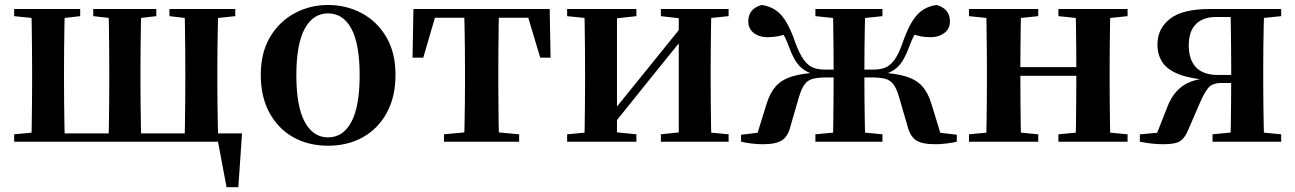

<svg xmlns="http://www.w3.org/2000/svg" viewBox="-20 -572 5229 775"><path d="M105.9 0Q107.6 -25.5 108.1 -67.4Q108.6 -109.4 109.1 -154.7Q109.6 -200 109.6 -234.8V-301.2Q109.6 -335.7 109.1 -381Q108.6 -426.4 108.1 -468.7Q107.6 -511 105.9 -535.7H241.7Q240.7 -511 240.1 -468.7Q239.4 -426.4 238.9 -381Q238.4 -335.7 238.4 -301.2V-234.8Q238.4 -200 238.9 -154.7Q239.4 -109.4 240.1 -67.4Q240.7 -25.5 241.7 0ZM417.4 0Q419.1 -25.5 419.6 -67.4Q420.1 -109.4 420.6 -154.7Q421.1 -200 421.1 -234.8V-301.2Q421.1 -335.7 420.6 -381Q420.1 -426.4 419.6 -468.7Q419.1 -511 417.4 -535.7H550.3Q549.3 -511 548.7 -468.7Q548 -426.4 547.5 -381Q547 -335.7 547 -301.2V-234.8Q547 -200 547.5 -154.7Q548 -109.4 548.7 -67.4Q549.3 -25.5 550.3 0ZM725 0Q726 -25.5 726.5 -67.4Q727 -109.4 727.5 -154.7Q728 -200 728 -234.8V-301.2Q728 -335.7 727.5 -381Q727 -426.4 726.5 -468.7Q726 -511 725 -535.7H861Q860 -511 859.2 -468.7Q858.3 -426.4 857.8 -381Q857.3 -335.7 857.3 -301.2V-234.8Q857.3 -200 857.8 -154.7Q858.3 -109.4 859.2 -67.4Q860 -25.5 861 0ZM894.4 183.5 853.9 -32.6 905.3 0H176.9V-33.6H957L942 183.5ZM37.2 -506.8V-535.7H303.7V-506.8L207.1 -495.5H147ZM356.4 -506.8V-535.7H610.8V-506.8L513.7 -495.5H457.5ZM663.9 -506.8V-535.7H929.7V-506.8L822.7 -495.5H761.8ZM37.2 0V-29.9L147 -40.2H176.9V0Z M1304 16.2Q1224.7 16.2 1163.5 -18.3Q1102.3 -52.8 1067.5 -117Q1032.6 -181.2 1032.6 -269.8Q1032.6 -359.1 1069.8 -422Q1107 -484.9 1168.9 -518.4Q1230.8 -551.9 1304 -551.9Q1378.1 -551.9 1440.1 -518.8Q1502 -485.6 1539.2 -422.7Q1576.4 -359.8 1576.4 -269.8Q1576.4 -180.5 1541 -116.3Q1505.6 -52 1444.4 -17.9Q1383.2 16.2 1304 16.2ZM1304 -17.5Q1365 -17.5 1398.4 -80.1Q1431.7 -142.6 1431.7 -268.1Q1431.7 -394.2 1398.4 -456.1Q1365 -518 1304 -518Q1243.7 -518 1210 -456.1Q1176.2 -394.2 1176.2 -268.1Q1176.2 -142.6 1210 -80.1Q1243.7 -17.5 1304 -17.5Z M1645.2 -339.1 1648.8 -535.7H2198.8L2202.4 -339.1H2160.7L2102.1 -534.2L2168 -500.4H1679.6L1745.5 -534.2L1688.4 -339.1ZM1772.1 0V-29.9L1883.7 -40.2H1964.6L2075.5 -29.9V0ZM1853.2 0Q1854.2 -25.5 1855.1 -67.4Q1855.9 -109.4 1856.4 -154.7Q1856.9 -200 1856.9 -234.8V-301.2Q1856.9 -335.7 1856.4 -381Q1855.9 -426.4 1855.1 -468.7Q1854.2 -511 1853.2 -535.7H1994.4Q1993.4 -511 1992.9 -468.7Q1992.4 -426.4 1991.9 -381Q1991.4 -335.7 1991.4 -301.2V-234.8Q1991.4 -200 1991.9 -154.7Q1992.4 -109.4 1992.9 -67.4Q1993.4 -25.5 1994.4 0Z M2269.2 0V-29.9L2378 -40.2H2446.4L2548.8 -29.9V0ZM2647.6 0V-29.9L2744.5 -40.2H2812.3L2921 -29.9V0ZM2337.9 0Q2339.6 -25.5 2340.1 -67.4Q2340.6 -109.4 2341.1 -154.7Q2341.6 -200 2341.6 -234.8V-301.2Q2341.6 -335.7 2341.1 -381Q2340.6 -426.4 2340.1 -468.7Q2339.6 -511 2337.9 -535.7H2470.4V0ZM2441.7 -51.6 2393.4 -77.8H2418.4L2577.6 -274.4L2748 -485.4L2795.7 -460.9H2771.5L2607.2 -257.7ZM2719.8 0V-535.7H2851.6Q2850.6 -511 2850.1 -468.7Q2849.6 -426.4 2849.1 -381Q2848.6 -335.7 2848.6 -301.2V-234.8Q2848.6 -200 2849.1 -154.7Q2849.6 -109.4 2850.1 -67.4Q2850.6 -25.5 2851.6 0ZM2269.2 -506.8V-535.7H2548.8V-506.8L2446.7 -495.5H2379ZM2647.6 -506.8V-535.7H2921V-506.8L2812.5 -495.5H2744.8Z M2971.4 0V-28.2L3123 -46L3030.5 -11.8L3074.6 -153.9Q3088.7 -198.8 3112.3 -224.7Q3135.9 -250.5 3176.1 -263.1Q3216.4 -275.7 3280.9 -279.4L3278.4 -269.4Q3238.2 -276.7 3211.8 -300.9Q3185.4 -325.1 3163.1 -386.8Q3151.7 -418.5 3139.6 -437.1Q3127.5 -455.6 3106.3 -479.7L3159.6 -436.9Q3139.9 -429.3 3120 -425.6Q3100.2 -421.8 3077.4 -421.8Q3044.9 -421.8 3022.6 -438.9Q3000.4 -456 3000.4 -485.9Q3000.4 -536.4 3053.7 -551.9Q3102.2 -545.7 3133.2 -511.4Q3164.1 -477.1 3190.5 -399.3Q3208.1 -352 3225.9 -328.7Q3243.7 -305.4 3264.3 -298.2Q3284.9 -291.1 3309 -291.1H3407V-259.4H3315.1Q3281.7 -259.4 3260.9 -253.9Q3240.2 -248.4 3227.8 -231.5Q3215.4 -214.7 3205.3 -181.4L3171.2 -64.1Q3161.4 -22.2 3137.1 -6Q3112.8 10.2 3058.7 10.2Q3036.7 10.2 3013.5 7.3Q2990.4 4.5 2971.4 0ZM3842.1 0Q3823.2 4.5 3800 7.3Q3776.8 10.2 3756.3 10.2Q3701.1 10.2 3677.3 -6Q3653.5 -22.2 3642.8 -64.1L3608.7 -181.4Q3598.9 -214.7 3586.3 -231.5Q3573.8 -248.4 3553.5 -253.9Q3533.3 -259.4 3499.1 -259.4H3407V-291.1H3505.2Q3531 -291.1 3551.1 -298.2Q3571.2 -305.4 3589.1 -328.7Q3606.9 -352 3623.4 -399.3Q3650.2 -477.1 3681.3 -511.4Q3712.5 -545.7 3761 -551.9Q3814.4 -536.4 3814.4 -485.6Q3814.4 -455.7 3791.7 -438.8Q3769.1 -421.8 3736.5 -421.8Q3713.1 -421.8 3695.2 -425.6Q3677.2 -429.3 3657.9 -436.9L3707.7 -479.7Q3686.5 -455.6 3674.7 -437.1Q3663 -418.5 3651.2 -386.8Q3628.9 -325.1 3602.6 -300.9Q3576.3 -276.7 3535.6 -269.4L3532.3 -279.4Q3596.9 -275.7 3637.5 -263.1Q3678.1 -250.5 3701.8 -224.7Q3725.6 -198.8 3739.4 -153.9L3782.8 -11.8L3690.5 -46L3842.1 -28.2ZM3341.2 0Q3342.9 -25.5 3343.4 -68.8Q3343.9 -112.1 3344.4 -163.8Q3344.9 -215.5 3344.9 -265.4V-283.9Q3344.9 -327.5 3344.4 -376.1Q3343.9 -424.6 3343.4 -467.8Q3342.9 -511 3341.2 -535.7H3472.8Q3471.8 -511 3470.9 -467.8Q3470 -424.6 3469.5 -376.1Q3469 -327.5 3469 -283.9V-265.4Q3469 -215.5 3469.5 -163.8Q3470 -112.1 3470.9 -68.8Q3471.8 -25.5 3472.8 0ZM3271.3 0V-29.9L3380.5 -40.2H3435.5L3542 -29.9V0ZM3271.3 -506.8V-535.7H3542V-506.8L3435.5 -495.5H3380.5Z M3959.9 0Q3961.6 -25.5 3962.1 -67.5Q3962.6 -109.6 3963.1 -154.8Q3963.6 -200 3963.6 -234.8V-301.2Q3963.6 -335.7 3963.1 -381.1Q3962.6 -426.5 3962.1 -468.7Q3961.6 -511 3959.9 -535.7H4101.6Q4100.6 -510.7 4100.1 -467.8Q4099.6 -425 4099.1 -378Q4098.6 -331 4098.6 -291.8V-270.6Q4098.6 -217.9 4099.1 -165Q4099.6 -112.1 4100.1 -68.6Q4100.6 -25.1 4101.6 0ZM4320.6 0Q4322.6 -25.1 4323.1 -68.6Q4323.6 -112.1 4324.1 -165Q4324.6 -217.9 4324.6 -270.6V-291.8Q4324.6 -330.7 4324.1 -378Q4323.6 -425.4 4323.1 -468.1Q4322.6 -510.7 4320.6 -535.7H4462Q4461 -510.7 4460.5 -468.5Q4460 -426.3 4459.5 -381Q4459 -335.6 4459 -301.2V-234.8Q4459 -200 4459.5 -154.8Q4460 -109.6 4460.5 -67.5Q4461 -25.5 4462 0ZM3891.2 0V-29.9L4001 -40.2H4062.6L4170.8 -29.9V0ZM3891.2 -506.8V-535.7H4170.8V-506.8L4062.6 -495.5H4001ZM4252.2 0V-29.9L4360.9 -40.2H4423.5L4531.4 -29.9V0ZM4252.2 -506.8V-535.7H4531.4V-506.8L4423.5 -495.5H4360.9ZM4030.9 -265.9V-301H4391.1V-265.9Z M4864 -535.7H5151.4V-506.8L5041.7 -495.5L5011.8 -503.5H4889.4Q4836.7 -503.5 4807.5 -474.9Q4778.4 -446.3 4778.4 -388.3Q4778.4 -330.9 4807.8 -300.1Q4837.2 -269.4 4896.6 -269.4H5011.8V-237H4910Q4872.2 -237 4855.8 -215.8Q4839.5 -194.5 4822.6 -154.9L4777 -49.7Q4764 -16.8 4744.9 -3.3Q4725.9 10.2 4675.8 10.2Q4653.7 10.2 4630.6 7.7Q4607.6 5.2 4580.9 0V-29.6L4717.5 -42.4L4641.1 -11.2L4691.7 -139.9Q4712.8 -195.5 4753.2 -224.7Q4793.6 -253.9 4871 -258.1L4867.5 -247.9Q4790.1 -253.3 4742.5 -270.7Q4695 -288.1 4673.5 -318.6Q4652 -349.1 4652 -392.7Q4652 -456.4 4702.5 -496Q4753.1 -535.7 4864 -535.7ZM4946.7 0Q4947.7 -25.5 4948.2 -67.9Q4948.7 -110.4 4949.2 -158.9Q4949.7 -207.5 4949.7 -248.7V-301.2Q4949.7 -335.7 4949.2 -381Q4948.7 -426.4 4948.2 -468.7Q4947.7 -511 4946.7 -535.7H5082.8Q5081.8 -511 5080.9 -468.7Q5080 -426.4 5079.5 -381Q5079 -335.7 5079 -301.2V-234.8Q5079 -200 5079.5 -154.7Q5080 -109.4 5080.9 -67.4Q5081.8 -25.5 5082.8 0ZM4874.4 0V-29.9L4980.6 -40.2H5044.2L5151.4 -29.9V0Z"/></svg>

Font: Noto Serif SC
Style: Regular
Weight: 200
Designer: Ryoko NISHIZUKA 西塚涼子 (kana & ideographs); Frank Grießhammer (Latin, Greek & Cyrillic); Wenlong ZHANG 张文龙 (bopomofo); San
Foundry: Adobe
Version: Version 2.001;hotconv 1.1.0;makeotfexe 2.6.0